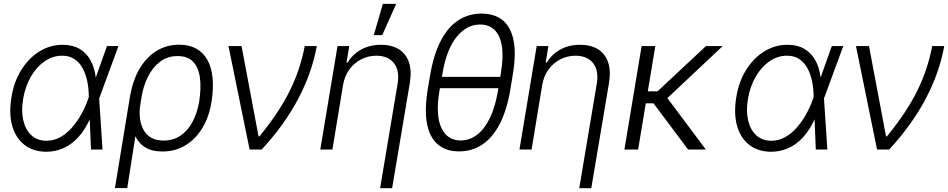

<svg xmlns="http://www.w3.org/2000/svg" viewBox="-20 -789 5002 1013"><path d="M222.7 11.7Q153.3 10.7 107.4 -25.9Q61.5 -62.5 43.9 -127.2Q26.4 -191.9 40.5 -275.9Q53.2 -356.9 91.8 -419.2Q130.4 -481.4 187 -517.1Q243.7 -552.7 311 -552.7Q363.3 -552.7 399.9 -531Q436.5 -509.3 458 -470.2Q479.5 -431.2 485.4 -378.4L510.3 -380.4L502.9 -272.5L521 0H460L448.2 -287.6Q447.8 -323.7 440.4 -360.1Q433.1 -396.5 417 -427Q400.9 -457.5 374.3 -476.3Q347.7 -495.1 307.6 -495.1Q258.3 -495.1 215.6 -465.6Q172.9 -436 143.1 -384.8Q113.3 -333.5 102.1 -267.6Q91.3 -203.6 103 -153.6Q114.7 -103.5 146 -75Q177.2 -46.4 225.6 -46.4Q263.7 -46.4 297.4 -64.9Q331.1 -83.5 358.9 -115Q386.7 -146.5 408.2 -184.8Q429.7 -223.1 443.4 -262.2L544.4 -545.9H605L503.9 -271.5L474.1 -162.6L454.1 -160.6Q427.7 -102.5 392.3 -64.2Q356.9 -25.9 314.2 -7.1Q271.5 11.7 222.7 11.7Z M586.4 203.1 664.6 -272.5Q679.7 -365.2 717 -427.5Q754.4 -489.7 807.6 -521.5Q860.8 -553.2 924.8 -553.2Q977.5 -553.2 1014.9 -532.7Q1052.2 -512.2 1074 -473.4Q1095.7 -434.6 1101.3 -379.9Q1106.9 -325.2 1096.7 -256.3L1095.2 -247.1Q1082.5 -170.9 1047.1 -112.8Q1011.7 -54.7 958.3 -22.2Q904.8 10.3 836.9 10.3Q781.7 10.3 746.1 -11.7Q710.4 -33.7 691.9 -75.2Q673.3 -116.7 668.5 -174.3L718.3 -225.1Q714.8 -192.9 719 -161.4Q723.1 -129.9 737.3 -104Q751.5 -78.1 777.3 -62.7Q803.2 -47.4 842.8 -47.4Q895 -47.4 933.3 -74Q971.7 -100.6 995.8 -146Q1020 -191.4 1029.8 -247.6L1031.2 -255.4Q1042 -326.7 1034.7 -380.1Q1027.3 -433.6 998.8 -463.4Q970.2 -493.2 917 -493.2Q863.3 -493.2 824 -463.1Q784.7 -433.1 760 -383.1Q735.4 -333 726.1 -272.9L651.4 203.1Z M1296.9 0 1185.5 -545.9H1254.4L1344.2 -69.3H1348.6Q1403.8 -136.7 1443.8 -197.5Q1483.9 -258.3 1511.7 -315.7Q1539.6 -373 1557.9 -429.7Q1576.2 -486.3 1587.9 -545.9H1651.4Q1626 -405.3 1553.5 -267.8Q1481 -130.4 1360.8 0Z M1790 -340.8 1733.9 0H1669.9L1760.7 -545.9H1822.8L1808.1 -459.5H1814.5Q1839.8 -502 1885 -527.3Q1930.2 -552.7 1990.2 -552.7Q2045.4 -552.7 2083.3 -529.8Q2121.1 -506.8 2137 -462.4Q2152.8 -418 2142.6 -353L2048.8 204.1H1985.4L2078.1 -349.1Q2088.9 -416 2058.8 -455.3Q2028.8 -494.6 1965.8 -495.1Q1923.3 -495.1 1886.2 -476.3Q1849.1 -457.5 1823.7 -423.1Q1798.3 -388.7 1790 -340.8ZM1952.1 -603.5 2000 -768.6H2070.3L1996.6 -603.5Z M2646 -383.3 2636.2 -323.7H2277.8L2287.6 -383.3ZM2685.1 -393.1 2672.9 -318.4Q2654.3 -207 2616.2 -134.3Q2578.1 -61.5 2523.9 -25.9Q2469.7 9.8 2401.9 9.8Q2334.5 9.8 2291 -26.1Q2247.6 -62 2233.2 -134.8Q2218.8 -207.5 2236.8 -318.4L2249.5 -393.1Q2268.6 -503.9 2306.4 -575.7Q2344.2 -647.5 2398.7 -682.4Q2453.1 -717.3 2520 -717.3Q2588.4 -717.3 2631.8 -682.4Q2675.3 -647.5 2689.7 -575.4Q2704.1 -503.4 2685.1 -393.1ZM2606.9 -308.1 2622.6 -403.3Q2636.7 -487.8 2627.9 -544.7Q2619.1 -601.6 2589.6 -630.6Q2560.1 -659.7 2513.2 -659.7Q2441.9 -659.7 2388.9 -594Q2335.9 -528.3 2314.9 -403.3L2298.3 -308.1Q2277.3 -181.6 2308.6 -114.7Q2339.8 -47.9 2410.2 -47.9Q2458 -47.9 2497.3 -78.1Q2536.6 -108.4 2564.7 -166.5Q2592.8 -224.6 2606.9 -308.1Z M2840.8 -340.8 2784.7 0H2720.7L2811.5 -545.9H2873.5L2858.9 -459.5H2865.2Q2890.6 -502 2935.8 -527.3Q2981 -552.7 3041 -552.7Q3096.2 -552.7 3134 -529.8Q3171.9 -506.8 3187.7 -462.4Q3203.6 -418 3193.4 -353L3099.6 204.1H3036.1L3128.9 -349.1Q3139.6 -416 3109.6 -455.3Q3079.6 -494.6 3016.6 -495.1Q2974.1 -495.1 2937 -476.3Q2899.9 -457.5 2874.5 -423.1Q2849.1 -388.7 2840.8 -340.8Z M3437.5 -545.9 3346.7 0H3274.4L3365.2 -545.9ZM3793 -545.9 3471.7 -243.7H3361.3L3360.4 -307.1H3449.2L3704.6 -545.9ZM3610.4 0 3424.8 -248 3482.9 -295.9 3704.1 0Z M4046.9 11.7Q3977.5 10.7 3931.6 -25.9Q3885.7 -62.5 3868.2 -127.2Q3850.6 -191.9 3864.7 -275.9Q3877.4 -356.9 3916 -419.2Q3954.6 -481.4 4011.2 -517.1Q4067.9 -552.7 4135.3 -552.7Q4187.5 -552.7 4224.1 -531Q4260.7 -509.3 4282.2 -470.2Q4303.7 -431.2 4309.6 -378.4L4334.5 -380.4L4327.1 -272.5L4345.2 0H4284.2L4272.5 -287.6Q4272 -323.7 4264.6 -360.1Q4257.3 -396.5 4241.2 -427Q4225.1 -457.5 4198.5 -476.3Q4171.9 -495.1 4131.8 -495.1Q4082.5 -495.1 4039.8 -465.6Q3997.1 -436 3967.3 -384.8Q3937.5 -333.5 3926.3 -267.6Q3915.5 -203.6 3927.2 -153.6Q3939 -103.5 3970.2 -75Q4001.5 -46.4 4049.8 -46.4Q4087.9 -46.4 4121.6 -64.9Q4155.3 -83.5 4183.1 -115Q4210.9 -146.5 4232.4 -184.8Q4253.9 -223.1 4267.6 -262.2L4368.7 -545.9H4429.2L4328.1 -271.5L4298.3 -162.6L4278.3 -160.6Q4252 -102.5 4216.6 -64.2Q4181.2 -25.9 4138.4 -7.1Q4095.7 11.7 4046.9 11.7Z M4607.4 0 4496.1 -545.9H4564.9L4654.8 -69.3H4659.2Q4714.4 -136.7 4754.4 -197.5Q4794.4 -258.3 4822.3 -315.7Q4850.1 -373 4868.4 -429.7Q4886.7 -486.3 4898.4 -545.9H4961.9Q4936.5 -405.3 4864 -267.8Q4791.5 -130.4 4671.4 0Z"/></svg>

Font: Inter Tight Light
Style: Italic
Weight: 300
Italic angle: -9.39999°
Designer: Rasmus Andersson
Foundry: rsms
Version: Version 3.004